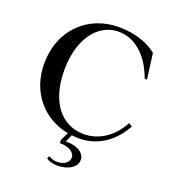

<svg xmlns="http://www.w3.org/2000/svg" viewBox="-162 -840 1073 1183"><g transform="rotate(20 374.0 -249.0)"><path d="M414 -715C219 -715 58 -575 58 -345C58 -162 174 -24 342 7L316 60V81C368 81 416 103 416 140C416 176 379 196 341 196C320 196 299 190 283 179L275 196C292 210 320 217 350 217C413 217 473 187 473 135C473 95 431 58 347 59L369 11C386 13 402 14 419 14C551 13 645 -68 698 -166L675 -180C620 -75 528 -20 433 -21C281 -22 188 -152 188 -351C188 -563 293 -688 423 -688C522 -688 618 -619 672 -470H687L665 -637C614 -680 528 -715 414 -715Z"/></g></svg>

Font: Sprat Medium
Style: Regular
Weight: 500
Designer: Ethan Nakache
Foundry: Collletttivo
Version: Version 2.000;Glyphs 3.2 (3217)